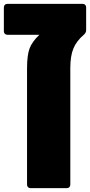

<svg xmlns="http://www.w3.org/2000/svg" viewBox="-40 -974 466 994"><path d="M388 -954Q396 -954 401 -949Q406 -944 406 -936V-818Q406 -805 395 -795Q356 -762 340 -723Q324 -684 324 -622V-18Q324 -10 319 -5Q314 0 306 0H118Q110 0 105 -5Q100 -10 100 -18V-620Q100 -688 113 -723Q126 -758 164 -794H-2Q-10 -794 -15 -799Q-20 -804 -20 -812V-936Q-20 -944 -15 -949Q-10 -954 -2 -954Z"/></svg>

Font: LINE Seed Sans TH App Heavy
Style: Regular
Weight: 900
Designer: Dalton Maag Ltd | Thai characters by Cadson Demak Co.,Ltd.
Foundry: Dalton Maag Ltd
Version: Version 1.003